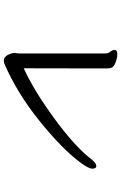

<svg xmlns="http://www.w3.org/2000/svg" viewBox="172 -844 655 1040"><g transform="rotate(90 500.0 -323.5)"><path d="M307.1 -16.1Q283.2 -16.1 270 -54.2Q266.1 -66.4 266.1 -73.2L269 -98.1V-565.9Q269 -582 259.5 -593Q250 -604 250 -616.2Q250 -631.3 273.9 -630.9Q293 -630.9 316.9 -621.8Q340.8 -612.8 345.5 -601.3Q350.1 -589.8 350.1 -575.2Q350.1 -253.4 349.6 -201.2Q349.1 -148.9 349.1 -124Q470.2 -179.2 623 -291Q775.9 -402.8 844.2 -493.2Q864.3 -517.1 878.9 -517.1Q893.1 -517.1 893.1 -495.1Q893.1 -476.1 860.8 -432.1Q787.6 -333 635.7 -210.4Q483.9 -87.9 326.2 -20Q318.4 -16.1 307.1 -16.1Z"/></g></svg>

Font: LXGW WenKai Screen R
Style: Regular
Weight: 400
Designer: Fontworks Inc.
Version: Version 1.235;May 31, 2022